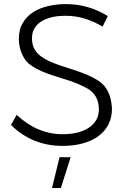

<svg xmlns="http://www.w3.org/2000/svg" viewBox="-20 -726 645 962"><path d="M293.5 5Q141.5 5 35 -100L63.5 -150.5Q167.5 -53.5 294 -53.5Q332.5 -53.5 365.5 -61.2Q398.5 -69 423 -84.8Q447.5 -100.5 461.5 -123.8Q475.5 -147 475.5 -178.5Q475 -248.5 420 -281.5Q362 -313.5 291.5 -333Q231.5 -351 194 -367Q122 -397.5 101.5 -434Q74.5 -477.5 74.5 -533Q74.5 -578 93.8 -610.8Q113 -643.5 145.5 -664.5Q178 -685.5 220.8 -695.5Q263.5 -705.5 310 -705.5Q423.5 -705.5 520 -645.5L494 -592.5Q449 -619.5 403 -633.2Q357 -647 306.5 -647Q242 -647 196.5 -624Q149 -598.5 141.5 -552L140 -531L140.5 -524Q143 -485.5 168.2 -458.8Q193.5 -432 245.5 -411.5Q274 -400 303 -391Q332 -382 360.8 -372.2Q389.5 -362.5 417.5 -350.8Q445.5 -339 471.5 -322.5Q536.5 -282 541 -181Q541 -138.5 524 -104Q507 -69.5 474.8 -45.2Q442.5 -21 396.5 -8Q350.5 5 293.5 5ZM285 216H240.5L278.5 61.5H334Z"/></svg>

Font: Argentum Novus Light
Style: Regular
Weight: 300
Designer: Julieta Ulanovsky (font) & Cristiano Sobral (main changes)
Foundry: Julieta Ulanovsky (font) & Cristiano Sobral (main changes)
Version: Version 3.00;November 27, 2020;FontCreator 13.0.0.2655 64-bi